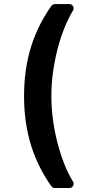

<svg xmlns="http://www.w3.org/2000/svg" viewBox="-20 -768 433 942"><path d="M232.2 146Q166.9 54 133.2 -51.8Q98 -163.7 98 -296.5Q98 -429.7 133.2 -541.5Q166.9 -647.4 232.2 -739.3Q235.1 -743.3 239.7 -745.6Q244.3 -747.9 249.3 -747.9H320.3Q329.2 -747.9 335.2 -741.7Q341.3 -735.4 341.3 -727.3Q341.3 -721.6 338.1 -716.3Q322.8 -691.4 309.3 -661.6Q286.6 -612.6 268.5 -550.4Q251.8 -491.1 241.5 -424.7Q231.9 -359.7 231.9 -296.5Q231.9 -213.4 248.6 -126.1Q265.6 -40.1 294.4 34.1Q314.3 84.2 338.1 122.9Q341.3 128.2 341.3 133.9Q341.3 142 335.2 148.3Q329.2 154.5 320.3 154.5H249.3Q244.3 154.5 239.7 152.2Q235.1 149.9 232.2 146Z"/></svg>

Font: DeltaSans SemiBold
Style: Regular
Weight: 600
Designer: Rasmus Andersson
Foundry: rsms
Version: Version 3.012